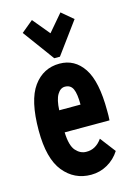

<svg xmlns="http://www.w3.org/2000/svg" viewBox="-110 -750 569 819"><g transform="rotate(-15 175.0 -340.5)"><path d="M189 11Q115 11 68 -47Q21 -105 21 -229Q21 -362 64.5 -422Q108 -482 180 -482Q247 -482 286 -423.5Q325 -365 325 -236Q325 -225 325 -214Q325 -203 324 -193H126Q128 -134 148 -111.5Q168 -89 194 -89Q236 -88 264 -128L316 -60Q295 -27 261.5 -8Q228 11 189 11ZM128 -290H222Q222 -338 212 -359.5Q202 -381 177 -381Q157 -381 143.5 -358.5Q130 -336 128 -290ZM115 -692 177 -617 241 -692 292 -649 190 -510H165L63 -649Z"/></g></svg>

Font: Inconsolata ExtraCondensed Black
Style: Regular
Weight: 900
Width: 2
Monospace: yes
Designer: Raph Levien, Cyreal, Brenton Simpson
Foundry: Raph Levien, Cyreal, Google
Version: Version 3.001; ttfautohint (v1.8.2.53-6de2)